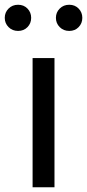

<svg xmlns="http://www.w3.org/2000/svg" viewBox="-45 -787 366 807"><path d="M92 -543H184V0H92ZM-25 -712Q-25 -735 -9 -751Q7 -767 31 -767Q55 -767 70.5 -751Q86 -735 86 -712Q86 -689 70.5 -673Q55 -657 31 -657Q7 -657 -9 -673Q-25 -689 -25 -712ZM190 -712Q190 -735 206 -751Q222 -767 246 -767Q270 -767 285.5 -751Q301 -735 301 -712Q301 -689 285.5 -673Q270 -657 246 -657Q222 -657 206 -673Q190 -689 190 -712Z"/></svg>

Font: Merged Yaku Han JP
Style: Regular
Weight: 400
Designer: Ryoko NISHIZUKA 西塚涼子 (kana, bopomofo & ideographs); Paul D. Hunt (Latin, Greek & Cyrillic); Sandoll Communications 산돌커뮤니
Foundry: Adobe
Version: Version 2.004